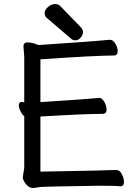

<svg xmlns="http://www.w3.org/2000/svg" viewBox="-20 -915 634 951"><path d="M142.1 16.1Q124 16.1 108.4 -3.4Q92.8 -22.9 92.8 -37.1L100.1 -84V-339.8Q90.3 -345.7 81.8 -363.3Q73.2 -380.9 73.2 -393.1Q73.2 -410.2 88.9 -410.2L100.1 -408.2V-633.8L96.2 -685.1Q96.2 -705.1 116.2 -705.1Q131.3 -705.1 150.9 -699.2L170.9 -691.9Q453.1 -710.9 487.8 -714.8Q513.7 -717.8 525.9 -717.8Q540 -717.8 551.5 -698.5Q563 -679.2 563 -662.1Q563 -640.1 543.9 -640.1Q456.1 -640.1 180.2 -621.1V-409.2Q397 -423.3 433.1 -426.8Q459 -429.7 471.2 -430.2Q485.4 -430.2 496.6 -410.6Q507.8 -391.1 507.8 -373Q507.8 -351.1 488.8 -351.1Q403.8 -351.1 180.2 -337.9V-64.9Q522.9 -70.8 555.2 -73.2Q573.2 -73.2 583.7 -52Q594.2 -30.8 594.2 -14.2Q594.2 7.8 576.2 7.8Q552.2 4.9 473.1 4.9Q179.2 8.8 168.2 12.5Q157.2 16.1 142.1 16.1ZM331.1 -724.1 210.9 -827.1Q201.2 -835.9 201.2 -851.1Q201.2 -866.2 218 -880.6Q234.9 -895 252 -895Q270 -895 279.3 -884.3L381.8 -778.3Q390.6 -769.5 391.1 -756.3Q391.1 -742.2 379.6 -728.8Q368.2 -715.3 354 -715.3Q339.8 -715.3 331.1 -724.1Z"/></svg>

Font: LXGW WenKai Screen R
Style: Regular
Weight: 400
Designer: Fontworks Inc.
Version: Version 1.235;May 31, 2022